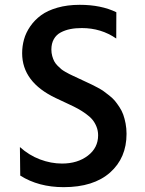

<svg xmlns="http://www.w3.org/2000/svg" viewBox="-20 -757 596 789"><path d="M241.5 12.1Q138.5 12.1 63.2 -35.5L61.8 -152.7Q99.1 -119 144.4 -101.9Q189.6 -84.9 234.7 -84.9Q298.7 -84.9 340.9 -117.2Q383.2 -149.5 383.2 -201Q383.2 -219.8 376.6 -236.3Q370 -252.8 359.9 -265.1Q349.8 -277.3 332.9 -289.4Q316.1 -301.5 300.6 -310Q285.2 -318.5 262.8 -328.8L209.2 -354Q71 -419.4 71 -538.4Q71 -567.5 78.7 -595Q86.3 -622.5 104.2 -648.6Q122.2 -674.7 148.6 -694.2Q175.1 -713.8 216.1 -725.5Q257.1 -737.2 307.5 -737.2Q395.6 -737.2 458.1 -706.7L457.7 -598.7Q395.6 -641.7 316.1 -641.7Q289.8 -641.7 268.6 -637.4Q247.5 -633.2 229.4 -623.6Q211.3 -614 201.2 -596.1Q191.1 -578.1 191.1 -553.3Q191.1 -539.4 194.6 -526.8Q198.2 -514.2 202.9 -505.1Q207.7 -496.1 216.4 -487.2Q225.1 -478.3 231.5 -473Q237.9 -467.7 248.9 -461.5Q259.9 -455.3 265.3 -452.6Q270.6 -449.9 280.5 -445.3L335.9 -419.4Q350.5 -412.6 357.8 -409.1Q365.1 -405.5 380.9 -397.2Q396.7 -388.8 405.7 -382.3Q414.8 -375.7 429 -364.5Q443.2 -353.3 451.9 -342.9Q460.6 -332.4 470.7 -317.1Q480.8 -301.8 486.5 -285.9Q492.2 -269.9 496.1 -249.6Q500 -229.4 500 -207Q500 -108 432.2 -47.9Q364.3 12.1 241.5 12.1Z"/></svg>

Font: TID UI Medium
Style: Regular
Weight: 500
Designer: The TID Project Authors
Foundry: Bakken & Bæck
Version: Version 1.001;hotconv 1.0.109;makeotfexe 2.5.65596